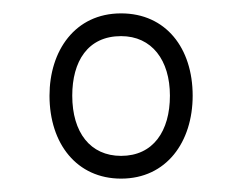

<svg xmlns="http://www.w3.org/2000/svg" viewBox="-20 -578 362 287"><path d="M161 -311C229 -311 268 -366 268 -435C268 -506 228 -558 161 -558C92 -558 54 -502 54 -435C54 -363 95 -311 161 -311ZM161 -345C115 -345 88 -380 88 -435C88 -486 111 -524 161 -524C207 -524 234 -488 234 -435C234 -382 209 -345 161 -345Z"/></svg>

Font: Noto Sans Condensed ExtraLight
Style: Regular
Weight: 200
Width: 3
Designer: Monotype Design Team
Foundry: Monotype Imaging Inc.
Version: Version 2.013